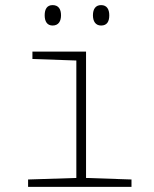

<svg xmlns="http://www.w3.org/2000/svg" viewBox="-20 -732 603 752"><path d="M376 -632C400 -632 408 -649 408 -672C408 -695 399 -712 376 -712C354 -712 344 -696 344 -672C344 -649 354 -632 376 -632ZM186 -632C210 -632 219 -650 219 -672C219 -695 210 -712 186 -712C164 -712 155 -696 155 -672C155 -649 164 -632 186 -632ZM90 0H495V-29L317 -35V-530H107V-501L279 -495V-35L90 -29Z"/></svg>

Font: Noto Sans Mono SemiCondensed ExtraLight
Style: Regular
Weight: 200
Width: 4
Designer: Monotype Design Team
Foundry: Monotype Imaging Inc.
Version: Version 2.014